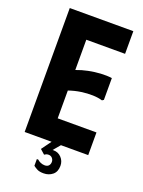

<svg xmlns="http://www.w3.org/2000/svg" viewBox="-162 -774 758 1019"><g transform="rotate(20 217.5 -264.0)"><path d="M408 -700V-572H189V-401Q220 -413 254.5 -420Q289 -427 323 -429Q357 -431 386 -427V-304L377 -298Q354 -305 323.5 -306Q293 -307 258 -302Q223 -297 189 -285V-128H408V0H49V-700ZM227 39Q253 39 271 58Q289 77 289 104Q289 138 268 155Q247 172 218 172Q194 172 181 165Q168 158 159 151V113H167Q174 120 185.5 125Q197 130 209 130Q224 130 231.5 121.5Q239 113 239 100Q239 88 231 79Q223 70 210 70Q202 70 196.5 72.5Q191 75 187 78L161 55L201 0H254L221 39Z"/></g></svg>

Font: Phudu SemiBold
Style: Regular
Weight: 600
Version: Version 1.005;gftools[0.9.23]